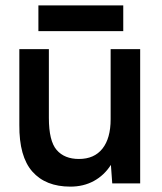

<svg xmlns="http://www.w3.org/2000/svg" viewBox="-20 -683 604 715"><path d="M393 -69Q368 -30 329.5 -9Q291 12 242 12Q150 12 100.5 -44Q51 -100 52 -218V-500H162V-244Q162 -158 191 -124.5Q220 -91 274 -91Q331 -91 361.5 -129.5Q392 -168 392 -239V-500H502V0H398ZM123 -663H439V-567H123Z"/></svg>

Font: Oak Sans SemiBold
Style: Regular
Weight: 600
Designer: Erik Kennedy, Walven
Foundry: Erik Kennedy, Walven
Version: Version 1.000